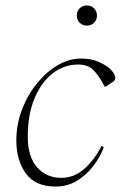

<svg xmlns="http://www.w3.org/2000/svg" viewBox="-20 -675 457 705"><path d="M184 10Q110 10 75 -38Q40 -86 40 -160Q40 -218 60.5 -272Q81 -326 115.5 -368.5Q150 -411 192 -435.5Q234 -460 278 -460Q314 -460 339.5 -449Q365 -438 381 -425Q403 -405 403 -389Q403 -380 394 -374L368 -357H364L356 -372Q340 -401 321 -419.5Q302 -438 266 -438Q216 -438 174.5 -406.5Q133 -375 107.5 -315.5Q82 -256 82 -173Q82 -100 116 -61Q150 -22 205 -22Q252 -22 289 -54.5Q326 -87 353 -139H355L361 -134Q348 -99 323 -66Q298 -33 263 -11.5Q228 10 184 10ZM299 -581Q283 -581 272.5 -591.5Q262 -602 262 -618Q262 -634 272.5 -644.5Q283 -655 299 -655Q315 -655 325.5 -644.5Q336 -634 336 -618Q336 -602 325.5 -591.5Q315 -581 299 -581Z"/></svg>

Font: Spectral ExtraLight
Style: Italic
Weight: 275
Italic angle: -10°
Designer: Jean-Baptiste Levee
Foundry: Production Type
Version: Version 2.001